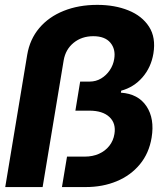

<svg xmlns="http://www.w3.org/2000/svg" viewBox="-20 -757 666 777"><path d="M1.2 0 90.1 -535.2Q100.7 -598.2 139 -643.5Q177.3 -688.8 237.7 -713Q298 -737.3 373.6 -737.3Q444.4 -737.3 499.6 -715Q554.8 -692.8 583.1 -649Q611.4 -605.3 600.8 -540.4Q591.4 -484.3 556.6 -444.1Q521.8 -404 470.5 -390L469.2 -382Q539.4 -377.2 572.8 -327Q606.2 -276.8 593.6 -200.2Q583.1 -136.6 545.9 -91.8Q508.8 -47 452.2 -23.5Q395.7 0 326.8 0H230.7L251.2 -123.2H322.9Q355 -123.2 380.5 -134.6Q406 -146 422.3 -166.7Q438.7 -187.4 443.1 -214.8Q450.2 -257.7 422.9 -283.4Q395.6 -309.2 341.5 -309.2H285.1L304.4 -426.8H342.3Q368.2 -426.8 389.2 -439.4Q410.2 -452 424.2 -472.8Q438.3 -493.6 442.2 -518.4Q448.7 -558 426.6 -584.3Q404.5 -610.5 357.6 -610.5Q310.9 -610.5 278.1 -583.9Q245.3 -557.2 237.7 -512.9L152.5 0Z"/></svg>

Font: Inter Tight
Style: Italic
Weight: 400
Italic angle: -9.39999°
Designer: Rasmus Andersson
Foundry: rsms
Version: Version 3.002